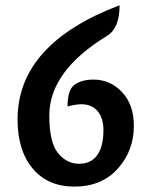

<svg xmlns="http://www.w3.org/2000/svg" viewBox="-20 -690 557 715"><path d="M256.8 4.9Q158.2 4.9 101.8 -62.3Q45.4 -129.4 45.4 -245.6Q45.4 -526.4 425.3 -670.4Q425.3 -585 378.9 -556.6Q163.6 -425.3 163.6 -259.8Q163.6 -159.2 196.3 -119.6Q229 -80.1 274.4 -80.1Q318.8 -80.1 342 -112.3Q365.2 -144.5 365.2 -204.6Q365.2 -250.5 343.5 -276.1Q321.8 -301.8 282.2 -301.8Q263.7 -301.8 231.4 -293.5Q231.4 -356.4 258.3 -375Q285.2 -393.6 328.1 -393.6Q390.6 -393.6 434.6 -346.9Q478.5 -300.3 478.5 -221.2Q478.5 -128.9 418.7 -62Q358.9 4.9 256.8 4.9Z"/></svg>

Font: ALMAS
Style: Bold
Weight: 700
Designer: ALMAS Font/ by Husham Jawad Kadhim, derived from the Bainsely font by/ Paul James MIller
Foundry: High-Logic / Made with FontCreator
Version: Version 1.411;September 19, 2021;FontCreator 14.0.0.2814 32-